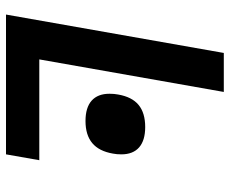

<svg xmlns="http://www.w3.org/2000/svg" viewBox="-83 -683 766 640"><g transform="rotate(90 300.0 -363.0)"><path d="M156.5 -726H286.5L178 -111H514L494.5 0H28.5ZM292.5 -345Q292.5 -361 295 -373.5Q303 -420 329.8 -442Q356.5 -464 403.5 -464Q448 -464 471.2 -443.8Q494.5 -423.5 494.5 -384.5Q494.5 -369 492 -356.5Q484 -310 457 -287.5Q430 -265 383.5 -265Q338.5 -265 315.5 -285.5Q292.5 -306 292.5 -345Z"/></g></svg>

Font: JuliaMono
Style: Bold Italic
Weight: 700
Italic angle: -9°
Monospace: yes
Designer: cormullion
Foundry: corm
Version: Version 0.057; ttfautohint (v1.8.4)